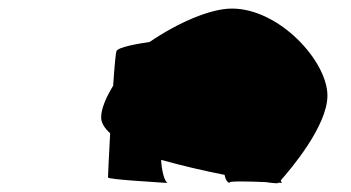

<svg xmlns="http://www.w3.org/2000/svg" viewBox="-20 -735 820 448"><path d="M216 -461C216 -448 224 -436 237 -424C234 -370 232 -324 232 -321C232 -316 348 -310 371 -308C364 -311 357 -337 356 -362C406 -348 458 -336 504 -327C506 -316 511 -308 517 -308C505 -313 559 -312 601 -310C620 -307 629 -307 629 -308C629 -308 630 -308 630 -309C634 -309 636 -308 638 -308C637 -309 636 -311 635 -314C658 -340 744 -441 744 -512C744 -592 632 -715 521 -715C471 -715 395 -682 329 -637C301 -633 256 -625 252 -616C250 -613 247 -579 244 -535C227 -507 216 -481 216 -461Z"/></svg>

Font: Ampere
Style: SCSuExt
Weight: 400
Version: Version 1